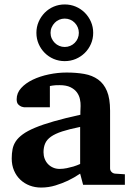

<svg xmlns="http://www.w3.org/2000/svg" viewBox="-20 -823 593 855"><path d="M350.1 0 336.9 -49.8Q311 -32.2 282.7 -18.6Q257.8 -6.8 227.1 2.7Q196.3 12.2 163.1 12.2Q135.7 12.2 112.1 3.2Q88.4 -5.9 70.6 -22.7Q52.7 -39.6 42.5 -63.5Q32.2 -87.4 32.2 -117.2Q32.2 -139.6 35.9 -158.7Q39.6 -177.7 50.5 -194.1Q61.5 -210.4 82 -225.3Q102.5 -240.2 136.5 -254.4Q170.4 -268.6 219.7 -282.7Q269 -296.9 337.9 -312V-324.2Q337.9 -331.5 338.4 -337.4Q338.4 -344.2 338.9 -351.1Q339.4 -365.2 335.9 -381.6Q332.5 -397.9 322.3 -411.9Q312 -425.8 293.5 -434.8Q274.9 -443.8 245.1 -443.8Q234.9 -443.8 226.8 -443.4Q218.8 -442.9 213.4 -441.9Q207 -440.9 202.1 -439.9V-345.2H99.1Q86.4 -344.2 76.7 -347.7Q68.4 -350.6 61.3 -357.9Q54.2 -365.2 54.2 -380.9Q54.2 -408.7 74 -430.7Q93.8 -452.6 125.7 -468Q157.7 -483.4 197.5 -491.7Q237.3 -500 276.9 -500Q319.8 -500 355.5 -493.7Q391.1 -487.3 416.7 -469Q442.4 -450.7 456.3 -417.5Q470.2 -384.3 470.2 -330.1V-73.2Q470.2 -64 476.6 -57.4Q482.9 -50.8 492.2 -49.8L536.1 -46.9V0ZM336.9 -257.8Q288.6 -248 257.1 -237.8Q225.6 -227.5 207 -214.4Q188.5 -201.2 181.2 -184.3Q173.8 -167.5 173.8 -145Q173.8 -129.4 179 -116Q184.1 -102.5 193.6 -92.5Q203.1 -82.5 216.3 -76.7Q229.5 -70.8 245.1 -70.8Q261.2 -70.8 277.6 -74.2Q293.9 -77.6 307.1 -81.5Q322.8 -86.4 336.9 -92.8ZM331.1 -676.8Q331.1 -689.9 326.2 -701.4Q321.3 -712.9 312.7 -721.7Q304.2 -730.5 292.7 -735.4Q281.2 -740.2 268.1 -740.2Q255.4 -740.2 243.9 -735.4Q232.4 -730.5 223.9 -721.7Q215.3 -712.9 210.2 -701.4Q205.1 -689.9 205.1 -676.8Q205.1 -663.6 210.2 -652.1Q215.3 -640.6 223.9 -632.1Q232.4 -623.5 243.9 -618.7Q255.4 -613.8 268.1 -613.8Q281.2 -613.8 292.7 -618.7Q304.2 -623.5 312.7 -632.1Q321.3 -640.6 326.2 -652.1Q331.1 -663.6 331.1 -676.8ZM395 -676.8Q395 -650.4 385 -627.4Q375 -604.5 357.7 -587.4Q340.3 -570.3 317.4 -560.5Q294.4 -550.8 268.1 -550.8Q242.2 -550.8 219.2 -560.5Q196.3 -570.3 179.2 -587.4Q162.1 -604.5 152.1 -627.4Q142.1 -650.4 142.1 -676.8Q142.1 -703.1 152.1 -726.1Q162.1 -749 179.2 -766.4Q196.3 -783.7 219.2 -793.5Q242.2 -803.2 268.1 -803.2Q294.4 -803.2 317.4 -793.5Q340.3 -783.7 357.7 -766.4Q375 -749 385 -726.1Q395 -703.1 395 -676.8Z"/></svg>

Font: Charis SIL Viet
Style: Bold
Weight: 700
Foundry: SIL International
Version: Version 5.000